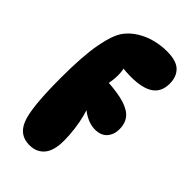

<svg xmlns="http://www.w3.org/2000/svg" viewBox="-231 -780 870 870"><g transform="rotate(45 204.0 -345.0)"><path d="M288 -716Q349 -716 375 -690.5Q401 -665 401 -621Q401 -568 364.5 -543Q328 -518 253 -518Q241 -518 224.5 -519Q208 -520 192 -523L202 -530Q209 -509 208.5 -479.5Q208 -450 202 -421L188 -429Q263 -425 306 -411.5Q349 -398 367.5 -374Q386 -350 386 -314Q386 -280 366.5 -257Q347 -234 307 -234Q278 -234 247 -250.5Q216 -267 184 -301L209 -294Q218 -276 226.5 -243.5Q235 -211 240 -173Q245 -135 245 -100Q245 -35 219 -4.5Q193 26 148 26Q115 26 93 10.5Q71 -5 59 -35Q46 -66 39.5 -129Q33 -192 33 -293Q33 -432 48.5 -513.5Q64 -595 90 -629Q111 -657 143.5 -677Q176 -697 213.5 -706.5Q251 -716 288 -716Z"/></g></svg>

Font: DynaPuff Condensed SemiBold
Style: Regular
Weight: 600
Width: 3
Designer: Toshi Omagari, Jennifer Daniel
Foundry: Google Fonts
Version: Version 2.000